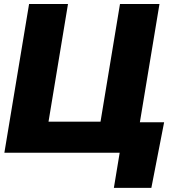

<svg xmlns="http://www.w3.org/2000/svg" viewBox="-20 -747 862 939"><path d="M122.2 -727.3H312.5L217.3 -152H471.6L566.8 -727.3H759.9L664.1 -149.1H782.7L720.2 171.9H536.9L565.3 0H1.4Z"/></svg>

Font: Inter P Black
Style: Italic
Weight: 900
Italic angle: -9.40001°
Designer: Rasmus Andersson
Foundry: rsms
Version: Version 3.018;git-588b23468